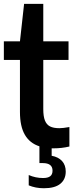

<svg xmlns="http://www.w3.org/2000/svg" viewBox="-20 -760 390 996"><path d="M248 9.5V48Q283 54.5 302 75.5Q321 96.5 321 130Q321 170.5 292.8 193.5Q264.5 216.5 208 216.5Q164.5 216.5 129 201.5V148Q164.5 163.5 203.5 163.5Q228.5 163.5 240.5 154.2Q252.5 145 252.5 125.5Q252.5 86 202 86H184.5V-1Q134.5 -17 109 -60.8Q83.5 -104.5 83.5 -179.5V-449H0V-545.5H83.5L105 -740H204.5V-545.5H335.5V-449H204.5V-194Q204.5 -156.5 213 -135Q221.5 -113.5 239.5 -104.2Q257.5 -95 288 -95Q306.5 -95 340 -101V0Q300.5 9.5 258 9.5Z"/></svg>

Font: Encode Sans Condensed SemiBold
Style: Regular
Weight: 600
Width: 3
Designer: Multiple Designers
Foundry: Impallari Type
Version: Version 2.000